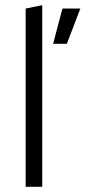

<svg xmlns="http://www.w3.org/2000/svg" viewBox="-20 -721 330 741"><path d="M79 -688 143 -701V0H79ZM290 -688 238 -552H185L221 -688Z"/></svg>

Font: Roundo
Style: Regular
Weight: 400
Designer: Namrata Goyal (Gurmukhi), Shiva Nallaperumal (Latin)
Foundry: Indian Type Foundry
Version: Version 1.000;PS 1.0;hotconv 1.0.88;makeotf.lib2.5.647800